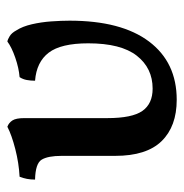

<svg xmlns="http://www.w3.org/2000/svg" viewBox="-9 -498 511 534"><g transform="rotate(-90 247.0 -231.5)"><path d="M236 4Q162 4 121 -38Q80 -80 80 -167V-316Q80 -354 69.5 -371.5Q59 -389 14 -390Q14 -402 16 -412.5Q18 -423 22 -433Q60 -435 99 -445Q138 -455 161 -467Q172 -463 178.5 -453Q185 -443 185 -420V-189Q185 -120 205 -91.5Q225 -63 267 -63Q324 -63 358.5 -107Q393 -151 393 -242Q393 -318 367 -352Q341 -386 289 -390Q289 -402 291 -413Q293 -424 299 -433Q324 -435 353 -445Q382 -455 398 -467Q404 -466 413 -460.5Q422 -455 429 -442Q440 -425 446 -399Q452 -373 454 -345Q456 -317 456 -294Q456 -150 398 -73Q340 4 236 4Z"/></g></svg>

Font: Vollkorn Medium
Style: Regular
Weight: 500
Designer: Friedrich Althausen
Foundry: Friedrich Althausen
Version: Version 5.000